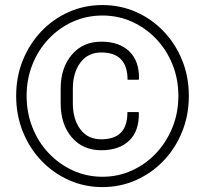

<svg xmlns="http://www.w3.org/2000/svg" viewBox="-20 -741 819 771"><path d="M391.6 10.3Q319.3 10.3 256.6 -17.8Q193.8 -45.9 146.2 -95.7Q98.6 -145.5 71.8 -212.2Q44.9 -278.8 44.9 -356Q44.9 -433.1 71.8 -499.3Q98.6 -565.4 146 -615.2Q193.4 -665 256.3 -692.9Q319.3 -720.7 391.6 -720.7Q463.4 -720.7 526.4 -692.9Q589.4 -665 637 -615.2Q684.6 -565.4 711.4 -499.3Q738.3 -433.1 738.3 -356Q738.3 -278.8 711.4 -212.2Q684.6 -145.5 637 -95.7Q589.4 -45.9 526.4 -17.8Q463.4 10.3 391.6 10.3ZM391.6 -31.2Q454.6 -31.2 509.8 -56.4Q564.9 -81.5 606.7 -125.7Q648.4 -169.9 672.4 -229Q696.3 -288.1 696.3 -356Q696.3 -423.3 672.6 -482.2Q648.9 -541 606.9 -585Q564.9 -628.9 509.8 -653.8Q454.6 -678.7 391.6 -678.7Q328.1 -678.7 272.9 -654.1Q217.8 -629.4 175.8 -585.2Q133.8 -541 110.4 -482.4Q86.9 -423.8 86.9 -356Q86.9 -288.1 110.4 -229Q133.8 -169.9 175.8 -125.7Q217.8 -81.5 272.9 -56.4Q328.1 -31.2 391.6 -31.2ZM386.7 -137.7Q312.5 -137.7 268.1 -189.7Q223.6 -241.7 223.6 -326.7V-384.8Q223.6 -468.8 268.3 -521.2Q313 -573.7 386.7 -573.7Q458.5 -573.7 499 -534.9Q539.6 -496.1 538.1 -423.8L536.6 -420.9H492.2Q492.2 -530.3 386.7 -530.3Q333 -530.3 302.7 -489.5Q272.5 -448.7 272.5 -385.3V-326.7Q272.5 -262.2 302.5 -221.9Q332.5 -181.6 386.7 -181.6Q438.5 -181.6 465.1 -208Q491.7 -234.4 491.7 -291H536.1L537.6 -288.1Q539.1 -214.8 498.8 -176.3Q458.5 -137.7 386.7 -137.7Z"/></svg>

Font: Roboto Slab Light
Style: Regular
Weight: 300
Designer: Google
Version: Version 2.000; ttfautohint (v1.8.1.43-b0c9)